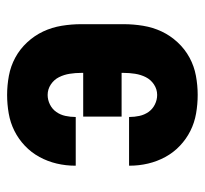

<svg xmlns="http://www.w3.org/2000/svg" viewBox="-38 -530 576 540"><g transform="rotate(90 250.0 -260.0)"><path d="M247 8Q220 8 193 3Q166 -2 142 -15Q118 -28 99 -48.5Q80 -69 68.5 -93.5Q57 -118 52.5 -145.5Q48 -173 48 -200V-320Q48 -347 52.5 -374.5Q57 -402 68.5 -426.5Q80 -451 99 -471.5Q118 -492 142 -505Q166 -518 193 -523Q220 -528 247 -528Q273 -528 299 -523.5Q325 -519 348 -507.5Q371 -496 390 -478Q409 -460 421.5 -437Q434 -414 440 -388.5Q446 -363 446 -337V-335H309V-336Q309 -350 306 -364Q303 -378 295 -389.5Q287 -401 274 -407.5Q261 -414 247 -414Q231 -414 217.5 -405Q204 -396 197 -382Q190 -368 187.5 -352Q185 -336 185 -320V-314H308V-206H185V-200Q185 -184 187.5 -168Q190 -152 197 -138Q204 -124 217.5 -115Q231 -106 247 -106Q261 -106 274 -112.5Q287 -119 295 -130.5Q303 -142 306 -156Q309 -170 309 -184V-185H446V-183Q446 -157 440 -131.5Q434 -106 421.5 -83Q409 -60 390 -42Q371 -24 348 -12.5Q325 -1 299 3.5Q273 8 247 8Z"/></g></svg>

Font: Iosevka Curly Heavy
Style: Regular
Weight: 900
Monospace: yes
Designer: Belleve Invis
Foundry: Belleve Invis
Version: Version 22.1.2; ttfautohint (v1.8.4)